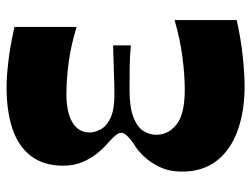

<svg xmlns="http://www.w3.org/2000/svg" viewBox="-110 -642 764 584"><g transform="rotate(-90 272.0 -350.0)"><path d="M503 -12Q445 1 391 6.5Q337 12 303 12Q225 12 166 -9.5Q107 -31 74.5 -73.5Q42 -116 42 -178Q42 -216 55.5 -245Q69 -274 89 -295Q109 -316 128 -326Q160 -349 160 -363Q160 -371 153 -379.5Q146 -388 130 -403Q113 -417 97 -437Q81 -457 70.5 -482.5Q60 -508 60 -539Q60 -600 90 -638.5Q120 -677 173.5 -694.5Q227 -712 298 -712Q331 -712 377.5 -706.5Q424 -701 482 -688V-499Q423 -517 371.5 -523.5Q320 -530 278 -530Q238 -530 212 -521Q186 -512 173.5 -496.5Q161 -481 161 -460Q161 -444 170.5 -426Q180 -408 205 -396Q230 -384 276 -384Q306 -384 343 -385.5Q380 -387 426 -388V-334Q393 -337 362.5 -337.5Q332 -338 292 -338Q237 -338 207 -326Q177 -314 165.5 -295.5Q154 -277 154 -257Q154 -220 185.5 -195Q217 -170 291 -170Q336 -170 390 -177Q444 -184 503 -201Z"/></g></svg>

Font: Ojuju
Style: Bold
Weight: 700
Designer: Chisaokwu Joboson, Mirko Velimirovic
Foundry: Udi Foundry
Version: Version 1.000